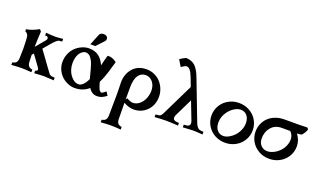

<svg xmlns="http://www.w3.org/2000/svg" viewBox="-98 -1369 3722 2240"><g transform="rotate(20 1763.0 -249.0)"><path d="M14.6 1.5V-30.3Q47.4 -35.2 62.3 -53Q77.1 -70.8 78.1 -106Q81.1 -196.8 81.1 -220.7Q81.1 -238.3 79.1 -294.9Q76.7 -361.8 72.8 -377.9Q65.9 -407.2 39.6 -419.9Q36.6 -421.4 33.2 -422.9V-448.7Q66.4 -452.1 109.4 -469Q152.3 -485.8 186 -505.4L206.1 -481.9Q200.2 -393.1 197.8 -289.6L299.3 -410.2Q306.6 -418.9 306.6 -432.6Q306.6 -438.5 304.7 -442.9Q302.7 -447.3 299.6 -449.7Q296.4 -452.1 292.7 -453.6Q289.1 -455.1 284.7 -455.6Q280.3 -456.1 277.3 -456.1Q274.4 -456.1 270.5 -456.1L267.1 -455.6V-490.2Q331.5 -483.4 387.2 -483.4Q411.1 -483.4 479 -490.7V-457L441.9 -454.1Q417.5 -452.1 354 -377Q347.7 -369.1 325.2 -342.8Q302.7 -316.4 289.6 -300.8L427.2 -111.3Q447.3 -84 469.7 -53.7Q473.1 -49.3 477.1 -45.9Q481 -42.5 486.6 -40.3Q492.2 -38.1 495.8 -36.6Q499.5 -35.2 506.8 -34.2Q514.2 -33.2 517.1 -33Q520 -32.7 529.1 -32Q538.1 -31.2 540.5 -31.2V1.5Q439 -4.9 417.5 -4.9Q382.8 -4.9 298.3 1.5V-30.3Q309.1 -31.2 317.1 -37.8Q325.2 -44.4 325.2 -53.7Q325.2 -64.5 314.5 -78.6Q301.3 -96.7 267.8 -142.8Q234.4 -189 216.3 -213.4Q210 -205.6 197.3 -190.9Q197.8 -181.6 198.2 -162.6Q198.7 -143.6 199.2 -129.4Q199.7 -115.2 200.2 -106Q201.2 -70.8 216.3 -53Q231.4 -35.2 263.7 -30.3V1.5Q184.1 -4.9 139.2 -4.9Q94.2 -4.9 14.6 1.5Z M1034.2 -483.4H1057.1Q1080.1 -481.9 1102.5 -472.2Q1125 -462.4 1136.2 -453.1L1147.5 -444.3Q1144 -434.1 1137.7 -411.9Q1131.3 -389.6 1128.4 -380.4V-380.9Q1115.2 -334 1107.2 -307.4Q1099.1 -280.8 1083.5 -239.5Q1067.9 -198.2 1051.3 -166.5Q1065.4 -110.8 1079.6 -82.5Q1093.8 -54.2 1115.2 -54.2Q1118.7 -54.2 1141.1 -69.8H1140.6Q1143.1 -71.8 1164.6 -87.9L1192.4 -43.5Q1162.6 -20.5 1137 -9Q1111.3 2.4 1076.7 2.4Q1010.7 2.4 972.2 -60.5Q900.4 2.4 797.9 2.4Q754.4 2.4 711.9 -15.9Q669.4 -34.2 636.5 -64.9Q603.5 -95.7 583 -140.4Q562.5 -185.1 562.5 -234.4Q562.5 -293 584.7 -342.8Q606.9 -392.6 642.1 -424.1Q677.2 -455.6 719.2 -473.1Q761.2 -490.7 802.2 -490.7Q841.8 -490.7 874 -480.2Q906.2 -469.7 929.4 -450.2Q952.6 -430.7 969.2 -407Q985.8 -383.3 999.5 -352.1Q1020.5 -441.9 1034.2 -483.4ZM826.2 -54.2Q883.3 -54.2 931.6 -156.2Q926.3 -175.3 917.7 -208.5Q909.2 -241.7 903.1 -263.9Q897 -286.1 887.9 -314.9Q878.9 -343.8 869.1 -362.5Q859.4 -381.3 846.4 -398.9Q833.5 -416.5 816.9 -425Q800.3 -433.6 780.8 -433.6Q765.6 -433.6 748.5 -423.6Q731.4 -413.6 715.3 -394.5Q699.2 -375.5 688.5 -341.8Q677.7 -308.1 677.7 -266.1Q677.7 -178.2 723.9 -116.2Q770 -54.2 826.2 -54.2ZM859.4 -540H798.3L853.5 -677.2Q857.9 -688 871.3 -696.8Q884.8 -705.6 903.8 -705.6Q927.7 -705.6 943.1 -693.4Q958.5 -681.2 958.5 -661.6Q958.5 -645 944.8 -631.3H945.3Q931.2 -616.7 902.1 -585.7Q873 -554.7 859.4 -540Z M1528.8 2.4Q1472.2 2.4 1405.8 -34.7Q1405.8 81.5 1408.2 166Q1408.7 201.7 1423.8 219.5Q1439 237.3 1471.7 241.7V273.9Q1392.6 267.6 1347.2 267.6Q1302.2 267.6 1223.1 273.9V241.7Q1255.4 237.3 1270.5 219.5Q1285.6 201.7 1286.1 166.5Q1289.1 44.4 1289.1 -89.4Q1289.1 -149.4 1287.6 -186.5Q1286.1 -223.6 1286.1 -244.1Q1286.1 -350.1 1348.1 -420.4Q1410.2 -490.7 1517.1 -490.7Q1570.3 -490.7 1616.7 -469.2Q1663.1 -447.8 1694.3 -412.4Q1725.6 -377 1743.2 -331.3Q1760.7 -285.6 1760.7 -237.8Q1760.7 -132.3 1694.3 -64.9Q1627.9 2.4 1528.8 2.4ZM1405.8 -225.1V-75.7L1419.4 -96.2Q1434.1 -85.9 1457.3 -76.7Q1480.5 -67.4 1492.7 -67.4Q1539.6 -67.4 1576.9 -98.1Q1614.3 -128.9 1633.5 -175.8Q1652.8 -222.7 1652.8 -274.4Q1652.8 -312 1638.9 -345.5Q1625 -378.9 1596.2 -401.1Q1567.4 -423.3 1529.3 -423.3Q1471.7 -423.3 1438.7 -373.3Q1405.8 -323.2 1405.8 -225.1Z M1878.9 -651.4 1831.1 -731.4Q1872.1 -758.8 1902.3 -772.5Q1936.5 -772.5 1964.4 -762Q1992.2 -751.5 2011 -736.1Q2029.8 -720.7 2047.1 -694.3Q2064.5 -668 2074.7 -645.8Q2085 -623.5 2097.7 -589.8L2282.2 -108.9Q2287.1 -95.7 2292.2 -85Q2297.4 -74.2 2303.2 -66.7Q2309.1 -59.1 2313.5 -53.5Q2317.9 -47.9 2325 -44.2Q2332 -40.5 2335.9 -38.3Q2339.8 -36.1 2348.4 -34.9Q2356.9 -33.7 2360.6 -33.2Q2364.3 -32.7 2374 -32.5Q2383.8 -32.2 2387.7 -31.7V1.5Q2307.1 -4.9 2265.1 -4.9Q2238.3 -4.9 2143.1 1.5V-31.2L2180.7 -34.7Q2195.8 -36.1 2206.8 -45.7Q2217.8 -55.2 2217.8 -74.2Q2217.8 -88.9 2212.4 -102.5L2126 -327.1L2016.1 -101.6Q2009.3 -84.5 2009.3 -71.8Q2009.3 -63.5 2011.2 -57.1Q2013.2 -50.8 2018.8 -46.6Q2024.4 -42.5 2028.1 -39.8Q2031.7 -37.1 2041.5 -35.6Q2051.3 -34.2 2054.4 -33.4Q2057.6 -32.7 2069.8 -32Q2082 -31.2 2083.5 -31.2V1.5Q1981 -4.9 1933.1 -4.9Q1894.5 -4.9 1793 1.5V-31.2L1830.1 -34.7Q1848.6 -36.6 1859.1 -48.6Q1869.6 -60.5 1888.7 -100.6L1888.2 -100.1Q1888.7 -102.1 1890.1 -104.7Q1891.6 -107.4 1892.6 -109.4L2069.8 -472.2L2027.3 -583Q2007.3 -634.3 1987.1 -658.7Q1966.8 -683.1 1941.4 -683.1Q1926.3 -683.1 1878.9 -651.4Z M2443.4 -120.4Q2410.2 -176.8 2410.2 -244.1Q2410.2 -311.5 2443.4 -367.9Q2476.6 -424.3 2535.4 -457.5Q2594.2 -490.7 2666 -490.7Q2737.8 -490.7 2796.6 -457.5Q2855.5 -424.3 2888.7 -367.9Q2921.9 -311.5 2921.9 -244.1Q2921.9 -176.8 2888.7 -120.4Q2855.5 -64 2796.6 -30.8Q2737.8 2.4 2666 2.4Q2594.2 2.4 2535.4 -30.8Q2476.6 -64 2443.4 -120.4ZM2556.6 -326.2Q2513.7 -265.6 2513.7 -193.4Q2513.7 -135.7 2543.2 -100.3Q2572.8 -64.9 2620.1 -64.9Q2651.9 -64.9 2687 -83.7Q2722.2 -102.5 2751.5 -133.1Q2780.8 -163.6 2799.8 -206.8Q2818.8 -250 2818.8 -294.9Q2818.8 -352.1 2789.1 -387.7Q2759.3 -423.3 2711.9 -423.3Q2672.4 -423.3 2630.6 -397.5Q2588.9 -371.6 2556.6 -326.2Z M3436 -387.2H3418.9Q3469.7 -319.8 3469.7 -244.1Q3469.7 -176.8 3436.5 -120.4Q3403.3 -64 3344.2 -30.8Q3285.2 2.4 3213.4 2.4Q3141.6 2.4 3082.8 -30.8Q3023.9 -64 2990.7 -120.4Q2957.5 -176.8 2957.5 -244.1Q2957.5 -294.9 2976.8 -340.1Q2996.1 -385.3 3030.5 -418.7Q3064.9 -452.1 3116.2 -471.4Q3167.5 -490.7 3228.5 -490.7H3409.2Q3471.7 -491.7 3506.8 -494.1L3525.9 -476.1Q3519 -454.6 3505.4 -430.9Q3491.7 -407.2 3473.6 -392.1Q3460 -388.7 3436 -387.7ZM3375 -295.4Q3375 -350.1 3335 -387.2H3229.5Q3148.9 -387.2 3100.6 -331.3Q3052.2 -275.4 3052.2 -192.9Q3052.2 -140.6 3083 -106.9Q3113.8 -73.2 3162.6 -73.2Q3197.8 -73.2 3236.6 -91.3Q3275.4 -109.4 3308.6 -142.6Q3340.8 -174.8 3357.9 -215.1Q3375 -255.4 3375 -295.4Z"/></g></svg>

Font: Flanker
Style: Bold
Weight: 700
Designer: Flanker
Foundry: Flanker
Version: Version 2.021